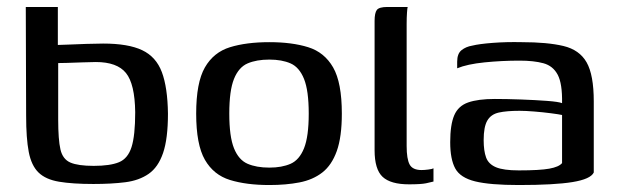

<svg xmlns="http://www.w3.org/2000/svg" viewBox="-20 -525 1771 551"><path d="M248 3Q188 3 149.5 -3.5Q111 -10 90.5 -30Q70 -50 62.5 -89Q55 -128 55 -193L54 -505H146V-396Q152 -396 175.5 -397Q199 -398 227.5 -399Q256 -400 276 -400Q348 -400 388 -381Q428 -362 444.5 -318Q461 -274 462 -199Q462 -127 448 -86Q434 -45 406.5 -26Q379 -7 339.5 -2Q300 3 248 3ZM249 -49Q296 -49 321.5 -59.5Q347 -70 357.5 -103Q368 -136 368 -203Q367 -284 341.5 -315.5Q316 -347 255 -347Q240 -347 216 -346Q192 -345 172 -344.5Q152 -344 147 -344V-182Q147 -124 153.5 -96Q160 -68 182 -58.5Q204 -49 249 -49Z M753 6Q687 6 640 -8.5Q593 -23 568 -66.5Q543 -110 543 -199Q543 -288 568 -331.5Q593 -375 640 -389.5Q687 -404 753 -404Q818 -404 864.5 -389.5Q911 -375 936 -331.5Q961 -288 961 -199Q961 -132 946.5 -91.5Q932 -51 905 -30Q878 -9 839.5 -1.5Q801 6 753 6ZM753 -44Q789 -44 814 -55Q839 -66 852.5 -99.5Q866 -133 866 -199Q866 -265 852.5 -298.5Q839 -332 814 -343Q789 -354 753 -354Q716 -354 690.5 -343Q665 -332 651.5 -298.5Q638 -265 638 -199Q638 -133 651.5 -99.5Q665 -66 690.5 -55Q716 -44 753 -44Z M1154 4Q1101 4 1078 -17.5Q1055 -39 1055 -94V-465Q1055 -488 1061.5 -496.5Q1068 -505 1092 -505H1150Q1149 -503 1148 -489Q1147 -475 1147 -456V-106Q1147 -69 1155.5 -53Q1164 -37 1190 -37Q1198 -37 1209.5 -38.5Q1221 -40 1224 -42V-4Q1217 -2 1202.5 1Q1188 4 1154 4Z M1469 6Q1386 6 1343.5 -4.5Q1301 -15 1286.5 -41.5Q1272 -68 1272 -117Q1272 -167 1283.5 -194Q1295 -221 1323.5 -231Q1352 -241 1400 -241Q1434 -241 1475 -239.5Q1516 -238 1549.5 -235.5Q1583 -233 1593 -229Q1594 -285 1580.5 -310.5Q1567 -336 1539.5 -343.5Q1512 -351 1471 -351Q1420 -351 1370.5 -346Q1321 -341 1292 -329V-348Q1292 -371 1304.5 -381Q1317 -391 1335 -394Q1355 -399 1394.5 -402Q1434 -405 1477 -404Q1551 -404 1597 -393Q1643 -382 1663.5 -346Q1684 -310 1684 -234V-30Q1675 -11 1623 -2.5Q1571 6 1469 6ZM1469 -36Q1529 -36 1556.5 -41Q1584 -46 1593 -57V-195Q1584 -197 1561 -200Q1538 -203 1513 -205Q1488 -207 1471 -207Q1434 -207 1411.5 -202Q1389 -197 1378.5 -179Q1368 -161 1368 -123Q1368 -92 1375 -73Q1382 -54 1403.5 -45Q1425 -36 1469 -36Z"/></svg>

Font: Genos Medium
Style: Regular
Weight: 500
Designer: Robert E. Leuschke
Foundry: Robert E. Leuschke
Version: Version 1.010; ttfautohint (v1.8.3)